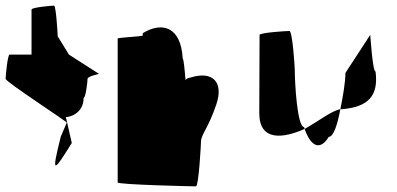

<svg xmlns="http://www.w3.org/2000/svg" viewBox="-38 -662 1411 682"><path d="M-18 -382C-18 -371 207 -226 199 -226L178 -177C142 -34 154 -54 217 -154L196 -246C212 -246 259 -261 259 -314C266 -314 273 -371 273 -382C273 -392 320 -400 313 -400L207 -468L167 -533C167 -540 161 -642 154 -642C147 -642 74 -636 74 -628V-468H-4C-11 -468 -18 -392 -18 -382Z M380 -14C380 -6 648 0 658 0C668 0 676 -152 676 -159C676 -184 703 -209 730 -290C758 -371 717 -412 637 -386C631 -386 626 -383 621 -378C618 -416 614 -454 611 -454C605 -568 537 -586 469 -544V-536C468 -532 380 -529 380 -525Z M883 -260C883 -158 970 -171 1044 -204C1043 -206 1043 -209 1042 -211C1018 -211 1009 -366 1009 -416C1009 -424 1001 -552 990 -552C980 -552 884 -546 884 -538C884 -538 883 -340 883 -260ZM1044 -204C1067 -139 1100 -127 1130 -176C1147 -176 1161 -221 1171 -274C1142 -270 1091 -230 1044 -204ZM1171 -274H1176C1271 -282 1307 -322 1296 -408C1285 -408 1277 -546 1277 -538L1189 -403C1189 -370 1180 -319 1171 -274Z"/></svg>

Font: Ampere
Style: SuCnd
Weight: 400
Version: Version 1